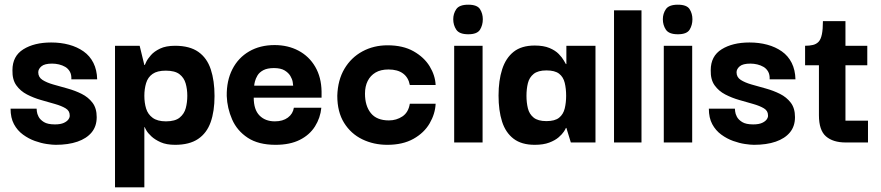

<svg xmlns="http://www.w3.org/2000/svg" viewBox="-20 -607 3755 818"><path d="M217 10Q203 10 179 6.5Q155 3 128.5 -6.5Q102 -16 78 -33.5Q54 -51 39.5 -78Q25 -105 25 -144H136Q136 -143 137 -132.5Q138 -122 144.5 -109.5Q151 -97 167 -87Q183 -77 214 -77Q238 -77 252 -83.5Q266 -90 272 -99Q278 -108 277 -116Q277 -135 259.5 -145.5Q242 -156 214 -164Q186 -172 154.5 -181Q123 -190 95 -204.5Q67 -219 49.5 -243.5Q32 -268 33 -308Q33 -368 79.5 -397Q126 -426 198 -426Q239 -426 274 -416.5Q309 -407 336 -388Q363 -369 378 -339Q393 -309 394 -269H284Q285 -289 277.5 -302Q270 -315 258 -322Q246 -329 231.5 -332.5Q217 -336 202 -336Q170 -336 156.5 -324.5Q143 -313 143 -299Q143 -278 161 -266.5Q179 -255 207 -247Q235 -239 267.5 -230Q300 -221 328 -207Q356 -193 374 -169.5Q392 -146 392 -108Q392 -69 370.5 -43Q349 -17 310 -3.5Q271 10 217 10Z M726 10Q689 10 664.5 -1Q640 -12 625 -26Q610 -40 603.5 -51.5Q597 -63 597 -65H595V191H470V-412H575L595 -330H597Q597 -331 603 -343.5Q609 -356 623 -372Q637 -388 662 -400Q687 -412 726 -412Q788 -412 825 -386Q862 -360 878 -311.5Q894 -263 894 -198Q894 -133 877.5 -86.5Q861 -40 824 -15Q787 10 726 10ZM687 -90Q726 -90 745.5 -106Q765 -122 771.5 -146.5Q778 -171 778 -199Q778 -227 771 -251.5Q764 -276 744.5 -291Q725 -306 686 -306Q650 -306 630 -292Q610 -278 602.5 -253Q595 -228 595 -199Q595 -169 602.5 -144.5Q610 -120 630.5 -105Q651 -90 687 -90Z M1154 10Q1081 10 1035.5 -20Q990 -50 969 -98Q948 -146 946 -198Q945 -263 970 -312Q995 -361 1041.5 -388Q1088 -415 1150 -415Q1207 -415 1252 -391Q1297 -367 1323 -322.5Q1349 -278 1350 -217Q1350 -216 1350 -206Q1350 -196 1350 -191H1061Q1061 -140 1085.5 -115Q1110 -90 1151 -90Q1185 -90 1206.5 -106Q1228 -122 1232 -148H1349Q1345 -105 1322 -68.5Q1299 -32 1257 -11Q1215 10 1154 10ZM1063 -242H1229Q1229 -246 1227 -258Q1225 -270 1217 -283.5Q1209 -297 1192.5 -307Q1176 -317 1147 -317Q1119 -317 1102 -308Q1085 -299 1077 -285.5Q1069 -272 1066 -259.5Q1063 -247 1063 -242Z M1630 10Q1572 10 1523.5 -13.5Q1475 -37 1446 -83.5Q1417 -130 1417 -199Q1419 -266 1447.5 -314Q1476 -362 1524 -388Q1572 -414 1631 -414Q1697 -414 1742 -388.5Q1787 -363 1810.5 -324.5Q1834 -286 1836 -245H1726Q1720 -277 1697 -294Q1674 -311 1635 -311Q1602 -311 1580 -298Q1558 -285 1546.5 -262Q1535 -239 1535 -208Q1535 -156 1560 -125Q1585 -94 1637 -94Q1669 -94 1694.5 -111Q1720 -128 1726 -165H1836Q1834 -122 1810.5 -81.5Q1787 -41 1741.5 -15.5Q1696 10 1630 10Z M1915 0V-412H2036V0ZM1975 -461Q1937 -461 1924 -480.5Q1911 -500 1911 -525Q1911 -549 1924 -568Q1937 -587 1975 -587Q2013 -587 2025 -568Q2037 -549 2037 -525Q2037 -500 2025 -480.5Q2013 -461 1975 -461Z M2258 10Q2202 10 2168 -16Q2134 -42 2119 -89Q2104 -136 2104 -200Q2104 -264 2119.5 -312Q2135 -360 2168.5 -386.5Q2202 -413 2258 -413Q2296 -413 2321 -402.5Q2346 -392 2360.5 -377Q2375 -362 2382 -349.5Q2389 -337 2391 -334H2393V-412H2517V0H2412L2393 -62H2391Q2390 -58 2382.5 -46.5Q2375 -35 2360 -22Q2345 -9 2320 0.5Q2295 10 2258 10ZM2308 -91Q2344 -91 2362 -105.5Q2380 -120 2386 -145Q2392 -170 2392 -199Q2392 -229 2386 -254Q2380 -279 2362 -293Q2344 -307 2308 -307Q2272 -307 2253.5 -292Q2235 -277 2229 -252.5Q2223 -228 2223 -199Q2223 -170 2229 -145.5Q2235 -121 2253.5 -106Q2272 -91 2308 -91Z M2596 0V-563H2713V0Z M2808 0V-412H2929V0ZM2868 -461Q2830 -461 2817 -480.5Q2804 -500 2804 -525Q2804 -549 2817 -568Q2830 -587 2868 -587Q2906 -587 2918 -568Q2930 -549 2930 -525Q2930 -500 2918 -480.5Q2906 -461 2868 -461Z M3192 10Q3178 10 3154 6.5Q3130 3 3103.5 -6.5Q3077 -16 3053 -33.5Q3029 -51 3014.5 -78Q3000 -105 3000 -144H3111Q3111 -143 3112 -132.5Q3113 -122 3119.5 -109.5Q3126 -97 3142 -87Q3158 -77 3189 -77Q3213 -77 3227 -83.5Q3241 -90 3247 -99Q3253 -108 3252 -116Q3252 -135 3234.5 -145.5Q3217 -156 3189 -164Q3161 -172 3129.5 -181Q3098 -190 3070 -204.5Q3042 -219 3024.5 -243.5Q3007 -268 3008 -308Q3008 -368 3054.5 -397Q3101 -426 3173 -426Q3214 -426 3249 -416.5Q3284 -407 3311 -388Q3338 -369 3353 -339Q3368 -309 3369 -269H3259Q3260 -289 3252.5 -302Q3245 -315 3233 -322Q3221 -329 3206.5 -332.5Q3192 -336 3177 -336Q3145 -336 3131.5 -324.5Q3118 -313 3118 -299Q3118 -278 3136 -266.5Q3154 -255 3182 -247Q3210 -239 3242.5 -230Q3275 -221 3303 -207Q3331 -193 3349 -169.5Q3367 -146 3367 -108Q3367 -69 3345.5 -43Q3324 -17 3285 -3.5Q3246 10 3192 10Z M3583 0Q3529 0 3499 -26Q3469 -52 3469 -116V-341H3582V-93H3678V0ZM3410 -329V-412Q3429 -412 3443.5 -415.5Q3458 -419 3467.5 -429Q3477 -439 3481.5 -460.5Q3486 -482 3486 -517H3582V-412H3675V-329Z"/></svg>

Font: Darker Grotesque Light ExtraBold
Style: Regular
Weight: 800
Version: Version 1.000;gftools[0.9.28]